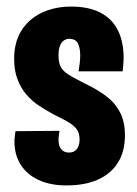

<svg xmlns="http://www.w3.org/2000/svg" viewBox="-20 -554 418 584"><path d="M182 10Q133 10 97.5 -6.5Q62 -23 43 -53Q24 -83 24 -123Q24 -131 25 -139Q26 -147 27 -155L161 -156Q160 -149 159 -142Q158 -135 158 -129Q158 -117 161.5 -108.5Q165 -100 172 -95Q179 -90 190 -90Q200 -90 207 -94.5Q214 -99 218 -108Q222 -117 222 -130Q222 -150 212.5 -162Q203 -174 185.5 -184Q168 -194 143 -206Q121 -218 99.5 -232Q78 -246 61 -265.5Q44 -285 33.5 -312Q23 -339 23 -375Q23 -426 45.5 -461.5Q68 -497 107.5 -515.5Q147 -534 196 -534Q251 -534 286.5 -515Q322 -496 339 -461Q356 -426 356 -379Q356 -373 355.5 -366Q355 -359 354.5 -352Q354 -345 353 -337H219Q221 -350 222.5 -362Q224 -374 224 -385Q224 -408 217 -422Q210 -436 190 -436Q182 -436 174.5 -431Q167 -426 162.5 -415Q158 -404 158 -386Q158 -368 162 -357Q166 -346 175 -337.5Q184 -329 200 -320Q224 -307 252 -293Q280 -279 305 -260Q330 -241 345 -212.5Q360 -184 360 -142Q360 -93 338.5 -59Q317 -25 277.5 -7.5Q238 10 182 10Z"/></svg>

Font: Truculenta Black
Style: Regular
Weight: 900
Version: Version 1.002